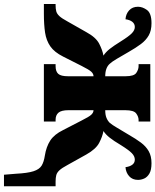

<svg xmlns="http://www.w3.org/2000/svg" viewBox="68 -654 783 967"><g transform="rotate(90 459.5 -170.5)"><path d="M851 140Q848 82 838.5 52.5Q829 23 810.5 11.5Q792 0 759 -5Q715 -12 684 -32Q653 -52 631 -97L583 -190Q564 -228 553.5 -239Q543 -250 531 -250V-124Q531 -88 543.5 -73.5Q556 -59 579 -59H588V0H299V-59H309Q336 -59 348 -72.5Q360 -86 360 -121V-250Q348 -250 337.5 -239Q327 -228 308 -190L261 -97Q239 -53 209.5 -32.5Q180 -12 140 -6Q100 0 45 0H-4V-59H2Q21 -59 33.5 -62.5Q46 -66 57.5 -78.5Q69 -91 84 -119L138 -214Q164 -262 196 -278.5Q228 -295 256 -300Q238 -312 222.5 -331.5Q207 -351 184 -388Q159 -428 143.5 -443Q128 -458 112 -458Q96 -458 86 -445.5Q76 -433 73 -411Q46 -413 28 -429.5Q10 -446 10 -474Q10 -497 26.5 -519.5Q43 -542 93 -542Q130 -542 154.5 -528Q179 -514 198 -488.5Q217 -463 237 -428Q259 -390 272.5 -367Q286 -344 297 -332Q317 -309 360 -309V-412Q360 -454 343 -465.5Q326 -477 309 -477H299V-536H588V-477H580Q564 -477 547.5 -465Q531 -453 531 -410V-309Q554 -309 569 -315Q584 -321 595 -332Q605 -344 618.5 -367Q632 -390 655 -428Q675 -463 694 -488.5Q713 -514 737.5 -528Q762 -542 798 -542Q832 -542 850 -531.5Q868 -521 875 -505.5Q882 -490 882 -474Q882 -446 863.5 -429.5Q845 -413 818 -411Q815 -433 805.5 -445.5Q796 -458 780 -458Q763 -458 747.5 -443Q732 -428 707 -388Q685 -351 669 -331Q653 -311 636 -300Q664 -295 695.5 -278.5Q727 -262 754 -214L807 -119Q822 -91 833.5 -78.5Q845 -66 858 -62.5Q871 -59 890 -59H914V201H856Z"/></g></svg>

Font: Noto Serif SemiCondensed Black
Style: Regular
Weight: 900
Width: 4
Designer: Monotype Design Team
Foundry: Monotype Imaging Inc.
Version: Version 2.014; ttfautohint (v1.8.4.7-5d5b)